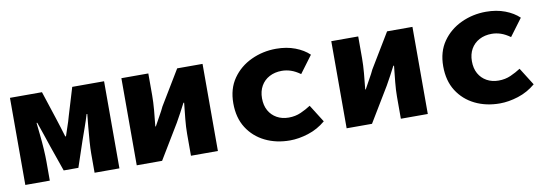

<svg xmlns="http://www.w3.org/2000/svg" viewBox="-46 -790 3091 1081"><g transform="rotate(-10 1500.0 -249.0)"><path d="M31 0V-498H214L266 -339Q276 -309 284 -282.5Q292 -256 300 -230H304Q312 -256 321.5 -282.5Q331 -309 339 -339L387 -498H569V0H427V-110Q427 -138 430 -179.5Q433 -221 437 -262.5Q441 -304 444 -333H440Q430 -299 416 -260Q402 -221 391 -189L342 -43H258L207 -189Q197 -221 183 -260.5Q169 -300 158 -333H154Q157 -304 161.5 -262.5Q166 -221 168.5 -179.5Q171 -138 171 -110V0Z M668 0V-498H822V-373Q822 -335 818 -288.5Q814 -242 809 -197H812Q824 -220 841 -249.5Q858 -279 868 -301L987 -498H1132V0H978V-125Q978 -163 982.5 -209Q987 -255 992 -301H988Q977 -279 960.5 -248.5Q944 -218 932 -197L813 0Z M1543 12Q1464 12 1401 -19Q1338 -50 1301 -108Q1264 -166 1264 -249Q1264 -332 1304.5 -390Q1345 -448 1411.5 -479Q1478 -510 1554 -510Q1614 -510 1662.5 -491.5Q1711 -473 1742 -443L1669 -345Q1641 -365 1615.5 -373.5Q1590 -382 1564 -382Q1524 -382 1493 -365.5Q1462 -349 1445 -319Q1428 -289 1428 -249Q1428 -208 1444.5 -178.5Q1461 -149 1490.5 -132.5Q1520 -116 1558 -116Q1596 -116 1627.5 -130Q1659 -144 1685 -161L1748 -61Q1703 -23 1648 -5.5Q1593 12 1543 12Z M1868 0V-498H2022V-373Q2022 -335 2018 -288.5Q2014 -242 2009 -197H2012Q2024 -220 2041 -249.5Q2058 -279 2068 -301L2187 -498H2332V0H2178V-125Q2178 -163 2182.5 -209Q2187 -255 2192 -301H2188Q2177 -279 2160.5 -248.5Q2144 -218 2132 -197L2013 0Z M2743 12Q2664 12 2601 -19Q2538 -50 2501 -108Q2464 -166 2464 -249Q2464 -332 2504.5 -390Q2545 -448 2611.5 -479Q2678 -510 2754 -510Q2814 -510 2862.5 -491.5Q2911 -473 2942 -443L2869 -345Q2841 -365 2815.5 -373.5Q2790 -382 2764 -382Q2724 -382 2693 -365.5Q2662 -349 2645 -319Q2628 -289 2628 -249Q2628 -208 2644.5 -178.5Q2661 -149 2690.5 -132.5Q2720 -116 2758 -116Q2796 -116 2827.5 -130Q2859 -144 2885 -161L2948 -61Q2903 -23 2848 -5.5Q2793 12 2743 12Z"/></g></svg>

Font: Source Code Pro ExtraBold
Style: Regular
Weight: 800
Monospace: yes
Designer: Paul D. Hunt, Teo Tuominen
Foundry: Adobe Systems Incorporated
Version: Version 1.018;hotconv 1.0.116;makeotfexe 2.5.65601